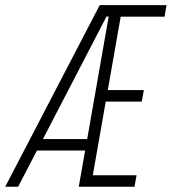

<svg xmlns="http://www.w3.org/2000/svg" viewBox="-35 -713 656 733"><path d="M265.6 0H478.5L486.3 -43.9H319.3L368.7 -325.2H506.3L514.2 -369.1H376.5L425.8 -649.4H593.3L600.6 -693.4H345.7L-15.1 0H34.2L106 -138.2H290ZM128.9 -182.1 371.6 -649.9H379.9L297.9 -182.1Z"/></svg>

Font: Cascadia Code PL ExtraLight
Style: Italic
Weight: 200
Italic angle: -10°
Monospace: yes
Designer: Aaron Bell
Foundry: Saja Typeworks
Version: Version 2404.023